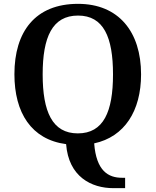

<svg xmlns="http://www.w3.org/2000/svg" viewBox="-20 -745 810 999"><path d="M570 234H631V180H615C544 180 481 145 470 1C628 -33 714 -168 714 -358C714 -580 597 -725 386 -725C163 -725 55 -580 55 -359C55 -158 143 -19 324 5C337 175 456 234 570 234ZM385 -51C252 -51 202 -164 202 -358C202 -552 252 -664 386 -664C519 -664 568 -552 568 -358C568 -164 519 -51 385 -51Z"/></svg>

Font: Noto Serif Devanagari SemiBold
Style: Regular
Weight: 600
Designer: Universal Thirst, Indian Type Foundry and the Monotype Design Team
Foundry: Monotype Imaging Inc.
Version: Version 2.004